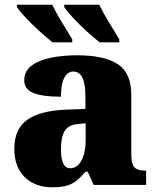

<svg xmlns="http://www.w3.org/2000/svg" viewBox="-20 -786 666 816"><path d="M199 10Q156 10 120 -8Q84 -26 62.5 -62.5Q41 -99 41 -155Q41 -238 96 -277Q151 -316 262 -320L343 -323V-375Q343 -431 330 -456.5Q317 -482 291 -482Q267 -482 253 -455Q239 -428 239 -375Q160 -375 121.5 -391Q83 -407 83 -445Q83 -483 113.5 -506.5Q144 -530 195.5 -540.5Q247 -551 308 -551Q423 -551 480.5 -513.5Q538 -476 538 -383V-131Q538 -91 550.5 -76Q563 -61 597 -61H601V0H378L353 -56H343Q321 -30 301.5 -15.5Q282 -1 258.5 4.5Q235 10 199 10ZM278 -71Q308 -71 326 -103.5Q344 -136 344 -191V-262L313 -259Q271 -256 255 -229.5Q239 -203 239 -152Q239 -71 278 -71ZM403 -606Q386 -620 363.5 -639.5Q341 -659 319 -681Q297 -703 279 -723Q261 -743 253 -756V-766H402Q418 -732 442 -693Q466 -654 487 -619V-606ZM203 -606Q186 -620 163.5 -639.5Q141 -659 118.5 -681Q96 -703 78 -723Q60 -743 52 -756V-766H202Q218 -732 242 -693Q266 -654 287 -619V-606Z"/></svg>

Font: Noto Serif Black
Style: Regular
Weight: 900
Designer: Monotype Design Team
Foundry: Monotype Imaging Inc.
Version: Version 2.014; ttfautohint (v1.8.4.7-5d5b)